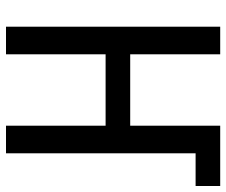

<svg xmlns="http://www.w3.org/2000/svg" viewBox="-77 -677 754 640"><g transform="rotate(90 300.0 -357.0)"><path d="M69 -714H161V-414H399V-714H600V-632H491V0H399V-332H161V0H69Z"/></g></svg>

Font: Noto Sans Mono UI
Style: Regular
Weight: 400
Monospace: yes
Designer: Monotype Design team
Foundry: Monotype Imaging Inc.
Version: Version 1.000